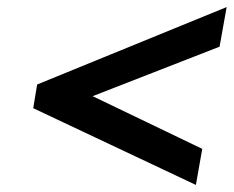

<svg xmlns="http://www.w3.org/2000/svg" viewBox="-20 -533 661 543"><path d="M242 -261 552 -112 534 -10 74 -227 85 -294 621 -513 601 -401Z"/></svg>

Font: Jost* Medium
Style: Italic
Weight: 500
Italic angle: -10°
Version: Version 3.7